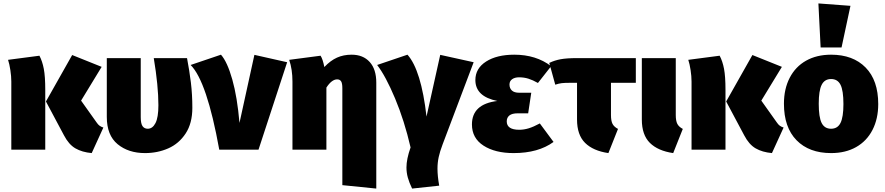

<svg xmlns="http://www.w3.org/2000/svg" viewBox="-20 -873 5160 1120"><path d="M453 -286 544 -158Q552 -146 561 -139.5Q570 -133 583 -129L515 20Q459 15 420 -7.5Q381 -30 353 -84L248 -281L401 -552L573 -483ZM244 -349V0H46V-397Q46 -428 40.5 -464Q35 -500 27 -524L210 -548Q227 -516 235.5 -471.5Q244 -427 244 -349Z M1102 -244Q1102 -154 1063 -94.5Q1024 -35 961.5 -7.5Q899 20 826 20Q729 20 666 -32Q603 -84 603 -191V-534H801V-190Q801 -152 811.5 -137Q822 -122 842 -122Q870 -122 887 -155Q904 -188 904 -259Q904 -372 877 -534H1071Q1085 -461 1093.5 -391.5Q1102 -322 1102 -244Z M1377 -156 1464 -553 1655 -510 1488 0H1259Q1187 -399 1092 -494L1269 -554Q1306 -512 1335 -409.5Q1364 -307 1377 -156Z M2175 -391V227L1977 207V-358Q1977 -388 1969.5 -399Q1962 -410 1947 -410Q1915 -410 1884 -362V0H1686V-397Q1686 -468 1667 -524L1850 -548Q1863 -528 1872 -482Q1908 -520 1946 -537Q1984 -554 2031 -554Q2098 -554 2136.5 -511.5Q2175 -469 2175 -391Z M2468 -193 2548 -553 2743 -510 2562 -31Q2546 11 2539 43.5Q2532 76 2532 111Q2532 154 2542 210L2384 227Q2367 192 2359 163Q2351 134 2351 104Q2351 55 2375 -13Q2339 -169 2284.5 -299Q2230 -429 2180 -494L2357 -554Q2437 -464 2468 -193Z M3195 -487 3118 -389Q3088 -406 3062.5 -414Q3037 -422 3008 -422Q2983 -422 2967.5 -411Q2952 -400 2952 -380Q2952 -358 2966 -345Q2980 -332 3009 -332H3079L3061 -212H3001Q2967 -212 2951.5 -199.5Q2936 -187 2936 -165Q2936 -116 3009 -116Q3036 -116 3064 -124.5Q3092 -133 3129 -153L3209 -45Q3120 20 2976 20Q2868 20 2800.5 -23.5Q2733 -67 2733 -147Q2733 -266 2881 -284Q2753 -310 2753 -406Q2753 -474 2815.5 -514Q2878 -554 2980 -554Q3107 -554 3195 -487Z M3544 -390V-202Q3544 -168 3553 -150.5Q3562 -133 3585 -121L3529 20Q3440 7 3393 -39.5Q3346 -86 3346 -176V-390H3310Q3274 -390 3257 -388Q3240 -386 3219 -379L3184 -506Q3215 -521 3250.5 -527.5Q3286 -534 3346 -534H3689V-390Z M3922 -202Q3922 -168 3931 -150.5Q3940 -133 3963 -121L3907 20Q3818 7 3771 -39.5Q3724 -86 3724 -176V-534H3922Z M4421 -286 4512 -158Q4520 -146 4529 -139.5Q4538 -133 4551 -129L4483 20Q4427 15 4388 -7.5Q4349 -30 4321 -84L4216 -281L4369 -552L4541 -483ZM4212 -349V0H4014V-397Q4014 -428 4008.5 -464Q4003 -500 3995 -524L4178 -548Q4195 -516 4203.5 -471.5Q4212 -427 4212 -349Z M5103 -266Q5103 -180 5069.5 -115Q5036 -50 4974 -15Q4912 20 4828 20Q4700 20 4626.5 -55Q4553 -130 4553 -268Q4553 -354 4586.5 -419Q4620 -484 4682 -519Q4744 -554 4828 -554Q4956 -554 5029.5 -479Q5103 -404 5103 -266ZM4756 -268Q4756 -189 4773 -155.5Q4790 -122 4828 -122Q4866 -122 4883 -156Q4900 -190 4900 -266Q4900 -345 4883 -378.5Q4866 -412 4828 -412Q4790 -412 4773 -378Q4756 -344 4756 -268ZM4941 -839 4889 -596H4767L4754 -853Z"/></svg>

Font: FiraGO Heavy
Style: Regular
Weight: 900
Designer: bBox Type
Foundry: bBox Type GmbH
Version: Version 1.001